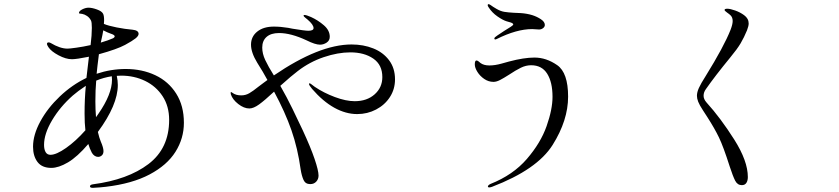

<svg xmlns="http://www.w3.org/2000/svg" viewBox="-20 -844 4040 924"><path d="M865 -253Q865 -178 824.5 -113.5Q784 -49 700 -4.5Q616 40 489 55Q465 58 427 60Q413 60 413 53Q413 45 427 43Q595 21 694.5 -54.5Q794 -130 794 -267Q794 -333 762.5 -381Q731 -429 678.5 -454.5Q626 -480 563 -480Q550 -480 542 -479Q547 -456 547 -435Q547 -339 451 -209Q458 -179 465 -163Q478 -133 478 -117Q478 -103 470 -96Q462 -89 452 -89Q443 -89 435 -94.5Q427 -100 422 -109Q411 -130 405 -151Q352 -89 307 -62.5Q262 -36 227 -36Q182 -36 160.5 -64.5Q139 -93 139 -138Q139 -195 174 -259.5Q209 -324 268 -380Q327 -436 396 -469Q403 -533 408 -571Q348 -559 326 -559Q297 -559 261.5 -578Q226 -597 213 -617Q206 -628 206 -632Q206 -640 214 -640Q219 -640 224 -637Q269 -610 305 -610Q315 -610 347.5 -614.5Q380 -619 416 -627Q422 -675 422 -710Q422 -737 418 -745Q411 -759 399 -767Q387 -775 376 -777Q371 -778 365.5 -778.5Q360 -779 360 -781Q360 -791 376 -799Q392 -807 406 -807Q423 -807 446.5 -798.5Q470 -790 476 -778Q481 -769 481 -746Q481 -735 480 -729Q501 -720 541.5 -712Q582 -704 618 -701Q647 -698 647 -681Q647 -671 632 -659Q617 -647 582 -628Q543 -607 456 -583Q448 -521 445 -489Q514 -512 585 -512Q664 -512 727.5 -482Q791 -452 828 -393.5Q865 -335 865 -253ZM465 -639Q502 -650 522 -659Q525 -660 528.5 -663Q532 -666 532 -669Q532 -676 513 -682Q498 -687 477 -698L473 -676ZM518 -477Q479 -471 443 -456Q439 -411 439 -356Q439 -316 442 -280L454 -297Q519 -391 519 -460Q519 -472 518 -477ZM391 -217Q387 -250 387 -298Q387 -367 393 -431Q354 -405 330 -384Q269 -330 230.5 -265Q192 -200 192 -147Q192 -125 199.5 -112Q207 -99 223 -99Q251 -99 298 -132Q345 -165 391 -217Z M1881 -462Q1881 -415 1856.5 -377Q1832 -339 1790 -317Q1748 -295 1699 -295Q1644 -295 1589 -325.5Q1534 -356 1482 -416Q1467 -434 1467 -440Q1467 -443 1470 -443Q1473 -443 1480.5 -437Q1488 -431 1495 -426Q1538 -397 1591.5 -377Q1645 -357 1687 -357Q1746 -357 1783 -390Q1820 -423 1820 -473Q1820 -532 1776.5 -562Q1733 -592 1666 -592Q1606 -592 1538 -569Q1470 -546 1413 -502Q1385 -481 1329 -431Q1361 -375 1387 -321.5Q1413 -268 1437 -217Q1475 -135 1494 -79Q1513 -23 1513 1Q1513 18 1502 30Q1491 42 1473 42Q1450 42 1441 22.5Q1432 3 1427 -28Q1413 -130 1382.5 -217.5Q1352 -305 1299 -403Q1254 -361 1227 -341.5Q1200 -322 1180 -322Q1154 -322 1126.5 -343.5Q1099 -365 1091 -390Q1090 -393 1090 -397Q1090 -401 1092 -401Q1094 -401 1099 -397Q1115 -385 1141 -385Q1162 -385 1180 -395.5Q1198 -406 1224 -427L1248 -445L1267 -459Q1246 -498 1218 -542Q1188 -591 1188 -629Q1188 -668 1218 -692Q1248 -716 1298 -716Q1330 -716 1367 -710L1387 -706Q1447 -696 1464 -696Q1489 -696 1489 -709Q1489 -725 1460 -750Q1458 -752 1449.5 -758.5Q1441 -765 1441 -769Q1441 -772 1445 -772Q1454 -772 1477 -762Q1510 -747 1538.5 -722.5Q1567 -698 1567 -667Q1567 -649 1552 -639Q1537 -629 1520 -629Q1497 -629 1455 -650Q1380 -685 1323 -685Q1284 -685 1263 -666.5Q1242 -648 1242 -615Q1242 -586 1256.5 -555Q1271 -524 1298 -481Q1516 -630 1672 -630Q1729 -630 1776.5 -611Q1824 -592 1852.5 -554Q1881 -516 1881 -462Z M2359 -659Q2359 -664 2373 -673Q2386 -682 2406 -695Q2410 -697 2438 -715Q2450 -723 2450 -726Q2450 -732 2437 -736Q2436 -736 2418 -741.5Q2400 -747 2374 -765Q2348 -783 2332 -808Q2327 -815 2327 -819Q2327 -824 2331 -824Q2335 -824 2342 -819Q2351 -812 2370 -801Q2389 -790 2407 -787Q2426 -784 2453 -782.5Q2480 -781 2486 -781Q2516 -779 2542 -771Q2564 -764 2583 -751.5Q2602 -739 2602 -724Q2602 -715 2593.5 -708.5Q2585 -702 2574 -702Q2566 -702 2557.5 -703Q2549 -704 2541 -704Q2466 -704 2370 -656Q2366 -654 2364 -654Q2359 -654 2359 -659ZM2335 58Q2328 58 2328 54Q2328 47 2341 41Q2449 -2 2515.5 -79Q2582 -156 2610.5 -237Q2639 -318 2639 -378Q2639 -448 2613.5 -489Q2588 -530 2536 -530Q2511 -530 2486.5 -518Q2462 -506 2429 -484Q2404 -468 2386.5 -459Q2369 -450 2355 -450Q2331 -450 2310.5 -464Q2290 -478 2277.5 -498Q2265 -518 2265 -534Q2265 -553 2273 -553Q2278 -553 2284.5 -547.5Q2291 -542 2292 -541Q2308 -529 2335 -529Q2362 -529 2394 -538Q2426 -547 2430 -548Q2502 -567 2552 -567Q2609 -567 2661.5 -530.5Q2714 -494 2714 -379Q2714 -265 2639.5 -146.5Q2565 -28 2348 55Q2339 58 2335 58Z M3492 -42Q3461 -139 3440 -182.5Q3419 -226 3385 -279Q3380 -287 3363 -313Q3346 -339 3340 -354.5Q3334 -370 3334 -383Q3334 -400 3343.5 -421Q3353 -442 3376 -478Q3464 -620 3496 -701Q3506 -727 3506 -743Q3506 -760 3496 -770Q3490 -776 3478.5 -784Q3467 -792 3467 -796Q3467 -802 3480 -802Q3494 -802 3518 -793.5Q3542 -785 3561 -771Q3583 -755 3583 -731Q3583 -719 3575 -698Q3561 -664 3544.5 -636Q3528 -608 3494 -567Q3421 -478 3377 -415Q3366 -400 3366 -383Q3366 -367 3380 -351Q3448 -276 3513.5 -172.5Q3579 -69 3579 8Q3579 25 3572 36Q3565 47 3550 47Q3529 47 3518 25.5Q3507 4 3492 -42Z"/></svg>

Font: Shippori Mincho
Style: Regular
Weight: 400
Designer: FONTDASU
Foundry: FONTDASU / Google Inc. / but / Adobe
Version: Version 3.110; ttfautohint (v1.8.3)